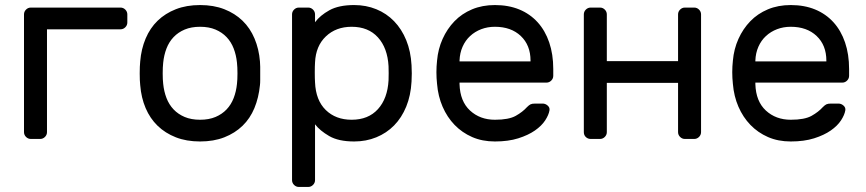

<svg xmlns="http://www.w3.org/2000/svg" viewBox="-20 -550 3427 760"><path d="M457 -520Q468 -520 476 -512Q484 -504 484 -493V-461Q484 -450 476 -442Q468 -434 457 -434H166V-27Q166 -16 158 -8Q150 0 139 0H102Q91 0 83 -8Q75 -16 75 -27V-493Q75 -504 83 -512Q91 -520 102 -520Z M533 0ZM772 -530Q826 -530 868 -513.5Q910 -497 940 -468Q970 -439 987.5 -397.5Q1005 -356 1009 -307Q1010 -298 1010 -285.5Q1010 -273 1010 -259.5Q1010 -246 1010 -233.5Q1010 -221 1009 -213Q1004 -163 987 -122Q970 -81 940 -52Q910 -23 868 -6.5Q826 10 772 10Q718 10 676 -6.5Q634 -23 604 -52Q574 -81 556.5 -122Q539 -163 535 -213Q534 -221 533.5 -233.5Q533 -246 533 -259.5Q533 -273 533.5 -285.5Q534 -298 535 -307Q539 -356 556.5 -397.5Q574 -439 604 -468Q634 -497 676 -513.5Q718 -530 772 -530ZM918 -218Q920 -235 920 -259.5Q920 -284 918 -302Q915 -332 905 -358Q895 -384 877 -403Q859 -422 833 -433Q807 -444 772 -444Q737 -444 711 -433Q685 -422 667 -403Q649 -384 639 -358Q629 -332 626 -302Q624 -284 624 -259.5Q624 -235 626 -218Q629 -188 639 -162Q649 -136 667 -117Q685 -98 711 -87Q737 -76 772 -76Q807 -76 833 -87Q859 -98 877 -117Q895 -136 905 -162Q915 -188 918 -218Z M1136 0ZM1382 10Q1320 10 1283 -11.5Q1246 -33 1227 -58V163Q1227 174 1219 182Q1211 190 1200 190H1163Q1152 190 1144 182Q1136 174 1136 163V-493Q1136 -504 1144 -512Q1152 -520 1163 -520H1200Q1211 -520 1219 -512Q1227 -504 1227 -493V-462Q1247 -489 1284 -509.5Q1321 -530 1382 -530Q1429 -530 1469.5 -513.5Q1510 -497 1540 -466Q1570 -435 1588 -391Q1606 -347 1609 -292Q1610 -277 1610 -259.5Q1610 -242 1609 -227Q1606 -172 1588 -128Q1570 -84 1540 -53.5Q1510 -23 1469.5 -6.5Q1429 10 1382 10ZM1227 -303Q1226 -288 1226 -263.5Q1226 -239 1227 -224Q1230 -153 1269.5 -114.5Q1309 -76 1372 -76Q1438 -76 1476 -118Q1514 -160 1518 -232Q1519 -260 1518 -288Q1514 -360 1476 -402Q1438 -444 1372 -444Q1310 -444 1270 -406Q1230 -368 1227 -303Z M1705 0ZM1710 -310Q1714 -356 1732 -396Q1750 -436 1779 -466Q1808 -496 1848.5 -513Q1889 -530 1939 -530Q1993 -530 2035.5 -512.5Q2078 -495 2108 -462Q2138 -429 2154 -382Q2170 -335 2170 -277V-250Q2170 -239 2162 -231Q2154 -223 2143 -223H1799V-217Q1801 -149 1840.5 -112.5Q1880 -76 1939 -76Q1994 -76 2021.5 -91.5Q2049 -107 2066 -126Q2074 -134 2080 -137Q2086 -140 2098 -140H2128Q2139 -140 2148 -132Q2157 -124 2155 -113Q2152 -95 2138 -73.5Q2124 -52 2097.5 -33.5Q2071 -15 2031.5 -2.5Q1992 10 1939 10Q1889 10 1849 -7.5Q1809 -25 1779.5 -55.5Q1750 -86 1732 -127.5Q1714 -169 1710 -218Q1705 -264 1710 -310ZM1799 -307H2080V-310Q2080 -371 2041.5 -407.5Q2003 -444 1939 -444Q1910 -444 1885 -434.5Q1860 -425 1841 -407.5Q1822 -390 1811 -365Q1800 -340 1799 -310Z M2728 -520Q2739 -520 2747 -512Q2755 -504 2755 -493V-27Q2755 -16 2747 -8Q2739 0 2728 0H2691Q2680 0 2672 -8Q2664 -16 2664 -27V-222H2382V-27Q2382 -16 2374 -8Q2366 0 2355 0H2318Q2307 0 2299 -7.5Q2291 -15 2291 -27V-493Q2291 -504 2299 -512Q2307 -520 2318 -520H2355Q2366 -520 2374 -512Q2382 -504 2382 -493V-308H2664V-493Q2664 -504 2672 -512Q2680 -520 2691 -520Z M2876 0ZM2881 -310Q2885 -356 2903 -396Q2921 -436 2950 -466Q2979 -496 3019.5 -513Q3060 -530 3110 -530Q3164 -530 3206.5 -512.5Q3249 -495 3279 -462Q3309 -429 3325 -382Q3341 -335 3341 -277V-250Q3341 -239 3333 -231Q3325 -223 3314 -223H2970V-217Q2972 -149 3011.5 -112.5Q3051 -76 3110 -76Q3165 -76 3192.5 -91.5Q3220 -107 3237 -126Q3245 -134 3251 -137Q3257 -140 3269 -140H3299Q3310 -140 3319 -132Q3328 -124 3326 -113Q3323 -95 3309 -73.5Q3295 -52 3268.5 -33.5Q3242 -15 3202.5 -2.5Q3163 10 3110 10Q3060 10 3020 -7.5Q2980 -25 2950.5 -55.5Q2921 -86 2903 -127.5Q2885 -169 2881 -218Q2876 -264 2881 -310ZM2970 -307H3251V-310Q3251 -371 3212.5 -407.5Q3174 -444 3110 -444Q3081 -444 3056 -434.5Q3031 -425 3012 -407.5Q2993 -390 2982 -365Q2971 -340 2970 -310Z"/></svg>

Font: Rubik
Style: Regular
Weight: 400
Designer: Hubert & Fischer
Foundry: Hubert & Fischer
Version: Version 1.002; ttfautohint (v1.6)